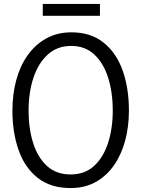

<svg xmlns="http://www.w3.org/2000/svg" viewBox="-20 -943 717 974"><path d="M338 11Q237 11 171.5 -40.5Q106 -92 74.5 -181Q43 -270 43 -382Q43 -465 62.5 -537Q82 -609 120.5 -663Q159 -717 214.5 -748Q270 -779 342 -779Q441 -779 506 -726.5Q571 -674 602.5 -584.5Q634 -495 634 -382Q634 -299 614.5 -228Q595 -157 557.5 -103.5Q520 -50 465 -19.5Q410 11 338 11ZM338 -58Q410 -58 457 -101Q504 -144 528 -217.5Q552 -291 552 -382Q552 -475 528.5 -549Q505 -623 458.5 -666.5Q412 -710 341 -710Q270 -710 222 -666Q174 -622 149.5 -548Q125 -474 125 -382Q125 -290 148.5 -216.5Q172 -143 219 -100.5Q266 -58 338 -58ZM487 -923V-863H197V-923Z"/></svg>

Font: Yaldevi
Style: Regular
Weight: 400
Designer: Sol Matas, Rajitha Manaperi, Kosala Senevirathne
Foundry: Mooniak
Version: Version 1.100